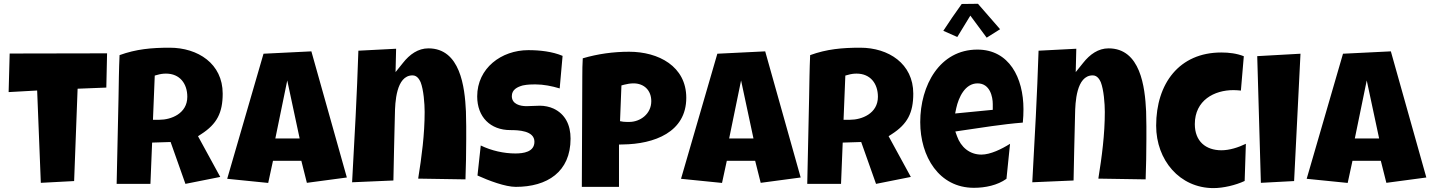

<svg xmlns="http://www.w3.org/2000/svg" viewBox="-20 -965 7441 999"><path d="M365.7 -22.9 383.8 -503.4 533.2 -509.3 537.1 -687.5 30.3 -686.5 24.9 -485.8 173.3 -494.1 192.4 -13.7Z M785.2 -571.8 799.8 -575.7C814.5 -580.1 829.1 -582 843.8 -582C916 -582 954.6 -529.3 954.6 -461.4C954.6 -373.5 869.6 -341.8 809.6 -341.8H775.9ZM762.7 -8.3 771.5 -223.1 867.7 -226.1 944.8 -8.3 1126 -44.4 1010.3 -256.3 1026.9 -267.1C1108.9 -319.8 1138.7 -378.4 1138.7 -478C1138.7 -633.8 1009.8 -716.8 862.8 -716.8C768.1 -716.8 688.5 -709.5 602.1 -678.2C598.6 -604 598.1 -530.8 596.7 -456.5L586.9 -8.3Z M1474.6 -546.4 1539.1 -244.6H1412.6ZM1375.5 -13.2 1400.4 -128.4H1547.9L1576.7 -13.7L1784.7 -41.5L1600.1 -697.8L1351.1 -685.5L1162.1 -34.7Z M2026.9 -25.9C2028.3 -80.1 2029.3 -134.8 2030.3 -188.5C2031.2 -249 2033.7 -310.1 2034.7 -370.6C2035.6 -429.2 2040.5 -572.8 2126.5 -572.8C2150.4 -572.8 2162.1 -551.3 2168.5 -537.6C2184.1 -497.6 2189.5 -425.3 2189.5 -382.8C2189.5 -266.1 2174.3 -150.9 2155.8 -35.6L2401.9 -31.7C2404.3 -101.1 2405.8 -170.9 2405.8 -240.7C2405.8 -281.2 2406.2 -332.5 2404.3 -385.7C2398.4 -512.7 2375 -713.4 2209 -713.4C2155.8 -713.4 2111.8 -682.6 2076.2 -637.2L2038.1 -589.8L2041 -711.4L1844.7 -701.2C1837.4 -472.7 1824.7 -244.6 1812 -16.6Z M2464.4 -51.8C2523.4 -24.9 2609.4 7.3 2663.6 7.3C2827.1 7.3 2948.7 -70.3 2948.7 -243.7C2948.7 -314.5 2921.4 -371.1 2860.4 -399.9C2839.4 -409.7 2812.5 -415 2789.6 -415C2765.6 -415 2742.7 -412.6 2719.7 -412.6C2686 -412.6 2643.1 -423.3 2643.1 -464.8C2643.1 -499 2671.9 -512.7 2700.2 -520.5C2725.1 -525.9 2752.4 -525.9 2765.1 -525.9C2808.6 -525.9 2851.6 -517.1 2892.1 -504.9L2907.2 -674.3C2854 -696.8 2789.1 -704.1 2729 -704.1C2588.9 -704.1 2462.9 -610.4 2462.9 -463.4C2462.9 -356.4 2531.2 -288.1 2635.7 -288.1C2676.3 -288.1 2760.7 -285.6 2760.7 -227.5C2760.7 -173.8 2702.6 -166.5 2661.6 -166.5C2602.1 -166.5 2537.6 -180.7 2481.4 -208Z M3213.4 -520.5 3228 -524.4C3243.2 -528.3 3259.8 -531.2 3276.4 -531.2C3330.1 -531.2 3368.7 -496.1 3368.7 -438.5C3368.7 -371.6 3310.5 -330.6 3254.4 -330.6C3244.1 -330.6 3234.4 -330.6 3224.1 -331.5L3206.1 -334.5ZM3200.7 7.3V-212.9L3220.7 -213.4C3383.8 -215.3 3550.8 -276.9 3550.8 -456.1C3550.8 -620.1 3406.2 -695.8 3253.4 -695.8C3171.4 -695.8 3090.3 -684.6 3012.2 -661.6C3010.3 -630.9 3009.8 -599.6 3009.8 -568.4C3009.8 -376.5 3007.3 -185.1 3007.3 7.3Z M3835.9 -546.4 3900.4 -244.6H3773.9ZM3736.8 -13.2 3761.7 -128.4H3909.2L3938 -13.7L4146 -41.5L3961.4 -697.8L3712.4 -685.5L3523.4 -34.7Z M4378.4 -571.8 4393.1 -575.7C4407.7 -580.1 4422.4 -582 4437 -582C4509.3 -582 4547.9 -529.3 4547.9 -461.4C4547.9 -373.5 4462.9 -341.8 4402.8 -341.8H4369.1ZM4356 -8.3 4364.7 -223.1 4460.9 -226.1 4538.1 -8.3 4719.2 -44.4 4603.5 -256.3 4620.1 -267.1C4702.1 -319.8 4731.9 -378.4 4731.9 -478C4731.9 -633.8 4603 -716.8 4456.1 -716.8C4361.3 -716.8 4281.7 -709.5 4195.3 -678.2C4191.9 -604 4191.4 -530.8 4189.9 -456.5L4180.2 -8.3Z M4955.6 -402.8C4967.8 -457.5 5000.5 -531.2 5066.4 -531.2C5131.3 -531.2 5145.5 -460.9 5145.5 -423.8V-393.6L4949.7 -374.5ZM4768.1 -329.6C4768.1 -150.4 4865.7 12.2 5047.4 12.2C5106.9 12.2 5169.9 -1 5216.8 -34.7L5235.4 -216.8C5191.9 -189.5 5133.3 -160.6 5086.4 -160.6C5024.9 -160.6 4979.5 -199.7 4959.5 -256.3L4950.7 -280.8L4976.1 -284.7C5084.5 -300.3 5192.4 -318.4 5301.8 -327.1C5304.2 -350.6 5305.2 -374 5305.2 -397C5305.2 -560.1 5231 -707 5065.4 -707C4869.6 -707 4768.1 -521.5 4768.1 -329.6ZM4960.9 -772.5 5028.8 -883.8 5113.8 -769 5183.6 -813 5068.4 -945.3 4983.9 -944.3C4950.7 -898.9 4918.9 -851.6 4888.2 -804.7Z M5565.9 -25.9C5567.4 -80.1 5568.4 -134.8 5569.3 -188.5C5570.3 -249 5572.8 -310.1 5573.7 -370.6C5574.7 -429.2 5579.6 -572.8 5665.5 -572.8C5689.5 -572.8 5701.2 -551.3 5707.5 -537.6C5723.1 -497.6 5728.5 -425.3 5728.5 -382.8C5728.5 -266.1 5713.4 -150.9 5694.8 -35.6L5940.9 -31.7C5943.4 -101.1 5944.8 -170.9 5944.8 -240.7C5944.8 -281.2 5945.3 -332.5 5943.4 -385.7C5937.5 -512.7 5914.1 -713.4 5748 -713.4C5694.8 -713.4 5650.9 -682.6 5615.2 -637.2L5577.1 -589.8L5580.1 -711.4L5383.8 -701.2C5376.5 -472.7 5363.8 -244.6 5351.1 -16.6Z M5995.6 -311C5995.6 -131.8 6118.2 13.7 6293.9 13.7C6344.2 13.7 6408.2 -1 6456.1 -23.4L6462.4 -216.8C6423.3 -197.8 6377.4 -183.1 6335.4 -183.1C6253.9 -183.1 6196.8 -229.5 6196.8 -319.3C6196.8 -443.4 6298.3 -496.1 6397.5 -496.1C6410.2 -496.1 6423.3 -495.1 6436.5 -493.7L6451.7 -672.4C6415 -687 6375 -691.9 6334.5 -691.9C6115.7 -691.9 5995.6 -530.3 5995.6 -311Z M6713.4 -22.9 6746.6 -685.5 6521.5 -672.9 6540.5 -13.7Z M7091.3 -546.4 7155.8 -244.6H7029.3ZM6992.2 -13.2 7017.1 -128.4H7164.6L7193.4 -13.7L7401.4 -41.5L7216.8 -697.8L6967.8 -685.5L6778.8 -34.7Z"/></svg>

Font: Luckiest Guy
Style: Regular
Weight: 400
Designer: Astigmatic (AOETI)
Foundry: Astigmatic (AOETI)
Version: Version 1.001